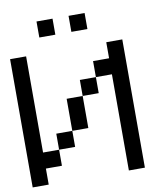

<svg xmlns="http://www.w3.org/2000/svg" viewBox="-90 -908 848 983"><g transform="rotate(-10 333.5 -416.5)"><path d="M0 0V-666.7H83.3V-166.7H166.7V-83.3H83.3V0ZM166.7 -166.7V-250H250V-166.7ZM166.7 -750V-833.3H250V-750ZM333.3 -416.7V-250H250V-416.7ZM333.3 -500H416.7V-416.7H333.3ZM333.3 -750V-833.3H416.7V-750ZM500 0V-500H416.7V-583.3H500V-666.7H583.3V0Z"/></g></svg>

Font: Galmuri11 Regular
Style: Regular
Weight: 400
Designer: Minseo Lee (Quiple)
Version: Version 2.356;hotconv 1.1.0;makeotfexe 2.6.0 DEVELOPMENT